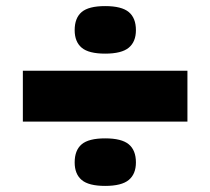

<svg xmlns="http://www.w3.org/2000/svg" viewBox="-20 -633 690 630"><path d="M225 -534Q225 -574 248 -593.5Q271 -613 325 -613Q379 -613 402.5 -593.5Q426 -574 426 -534Q426 -496 402.5 -476.5Q379 -457 325 -457Q271 -457 248 -476.5Q225 -496 225 -534ZM55 -234V-401H595V-234ZM225 -100Q225 -140 248 -159.5Q271 -179 325 -179Q379 -179 402.5 -159.5Q426 -140 426 -100Q426 -62 402.5 -42.5Q379 -23 325 -23Q271 -23 248 -42.5Q225 -62 225 -100Z"/></svg>

Font: Georama Extended ExtraBold
Style: Regular
Weight: 800
Width: 7
Designer: Jean-Baptiste Levee
Foundry: Production Type
Version: Version 1.000